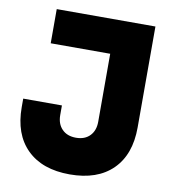

<svg xmlns="http://www.w3.org/2000/svg" viewBox="-83 -803 811 897"><g transform="rotate(10 322.0 -355.0)"><path d="M307.1 20Q176.8 20 104.5 -51Q32.2 -122.1 32.2 -251V-291H215.8V-245.1Q215.8 -203.6 240 -178.7Q264.2 -153.8 306.2 -153.8Q348.1 -153.8 372.1 -178.7Q396 -203.6 396 -245.1V-567.9H113.8V-730H582V-251Q582 -122.1 510 -51Q438 20 307.1 20Z"/></g></svg>

Font: Sora ExtraBold
Style: Regular
Weight: 800
Designer: Jonathan Barnbrook, Julián Moncada
Foundry: Barnbrook Fonts
Version: Version 2.000